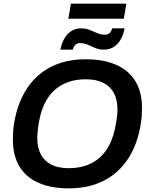

<svg xmlns="http://www.w3.org/2000/svg" viewBox="-20 -1024 822 1056"><path d="M359 12Q262 12 193 -18Q124 -48 87.5 -107.5Q51 -167 51 -256Q51 -280 52.5 -303Q54 -326 58 -348Q76 -457 127 -535.5Q178 -614 260 -656Q342 -698 452 -698Q549 -698 618 -668Q687 -638 724 -578.5Q761 -519 761 -430Q761 -408 759.5 -386Q758 -364 754 -342Q737 -232 685.5 -152.5Q634 -73 551.5 -30.5Q469 12 359 12ZM357 -99Q412 -99 455.5 -114.5Q499 -130 531.5 -160Q564 -190 585 -234Q606 -278 616 -335Q619 -351 621 -364Q623 -377 624 -387Q625 -397 625.5 -406Q626 -415 626 -423Q626 -475 606.5 -512Q587 -549 548 -568.5Q509 -588 452 -588Q398 -588 354.5 -572.5Q311 -557 278.5 -527Q246 -497 225 -453Q204 -409 194 -352Q191 -336 189.5 -323Q188 -310 187 -299.5Q186 -289 185.5 -280.5Q185 -272 185 -264Q185 -212 204.5 -175Q224 -138 262.5 -118.5Q301 -99 357 -99ZM312 -751Q318 -782 332 -808.5Q346 -835 369.5 -851.5Q393 -868 426 -868Q452 -868 473 -859.5Q494 -851 514.5 -842Q535 -833 558 -833Q571 -833 581 -840.5Q591 -848 597 -868H665Q660 -837 645.5 -810Q631 -783 607.5 -767Q584 -751 550 -751Q525 -751 504 -760Q483 -769 463 -778Q443 -787 419 -787Q406 -787 396 -779Q386 -771 380 -751ZM356 -921 370 -1004H675L661 -921Z"/></svg>

Font: Archivo SemiBold SemiBold
Style: Italic
Weight: 600
Italic angle: -10°
Version: Version 2.001